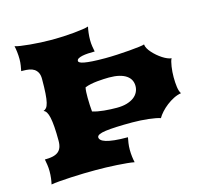

<svg xmlns="http://www.w3.org/2000/svg" viewBox="-101 -823 1035 943"><g transform="rotate(-15 416.0 -351.5)"><path d="M48.8 0Q51.8 -12.2 54 -29.5Q56.2 -46.9 56.2 -65.4Q56.2 -82.5 53.7 -98.9Q51.3 -115.2 48.8 -127Q70.8 -127 87.4 -130.4Q104 -133.8 115.2 -141.8Q126.5 -149.9 132.1 -163.8Q137.7 -177.7 137.7 -198.7Q137.7 -239.7 135.5 -269Q133.3 -298.3 129.2 -317.4Q125 -336.4 118.7 -346.4Q112.3 -356.4 104 -358.9Q112.8 -361.8 119.1 -369.4Q125.5 -377 129.6 -394Q133.8 -411.1 135.7 -439.7Q137.7 -468.3 137.7 -513.2Q137.7 -532.7 131.3 -544.9Q125 -557.1 114.3 -564.2Q103.5 -571.3 89.1 -573.7Q74.7 -576.2 58.1 -576.2H48.8Q51.3 -587.9 53.7 -603.3Q56.2 -618.7 56.2 -635.7Q56.2 -653.8 54 -672.4Q51.8 -690.9 48.8 -703.1Q58.1 -699.7 78.1 -696.8Q98.1 -693.8 124 -691.4Q149.9 -689 179 -687.5Q208 -686 235.8 -686Q264.2 -686 293.2 -687.5Q322.3 -689 347.9 -691.4Q373.5 -693.8 393.1 -696.8Q412.6 -699.7 422.4 -703.1Q419.4 -690.9 417.2 -672.4Q415 -653.8 415 -635.7Q415 -618.7 417.5 -603.3Q419.9 -587.9 422.4 -576.2Q404.8 -576.2 388.4 -575.2Q372.1 -574.2 359.1 -571.5Q346.2 -568.8 338.4 -564.2Q330.6 -559.6 330.6 -552.2Q330.6 -547.9 336.9 -543.9Q343.3 -540 358.6 -537.1Q374 -534.2 399.7 -532.5Q425.3 -530.8 464.4 -530.8Q492.2 -530.8 525.1 -532.5Q558.1 -534.2 587.4 -536.6Q616.7 -539.1 638.2 -541.7Q659.7 -544.4 665.5 -546.9Q666 -537.1 672.1 -526.1Q678.2 -515.1 688 -504.2Q697.8 -493.2 709.7 -482.9Q721.7 -472.7 734.1 -464.6Q746.6 -456.5 758.3 -451.7Q770 -446.8 778.8 -446.3Q775.4 -440.9 772.7 -430.4Q770 -419.9 768.1 -407Q766.1 -394 765.1 -379.9Q764.2 -365.7 764.2 -353.5Q764.2 -326.7 767.3 -303.5Q770.5 -280.3 778.8 -268.6Q759.8 -265.6 740.5 -255.9Q721.2 -246.1 704.1 -232.9Q687 -219.7 673.3 -204.6Q659.7 -189.5 651.9 -175.8Q642.6 -179.2 627 -182.1Q611.3 -185.1 592 -187.3Q572.8 -189.5 551.8 -190.7Q530.8 -191.9 510.3 -191.9Q418 -191.9 374 -185.8Q330.1 -179.7 330.1 -164.1Q330.1 -156.7 337.2 -149.9Q344.2 -143.1 360.6 -137.9Q377 -132.8 404.1 -129.9Q431.2 -127 471.2 -127Q468.8 -115.2 466.3 -98.9Q463.9 -82.5 463.9 -65.4Q463.9 -46.9 466.1 -29.5Q468.3 -12.2 471.2 0Q457 -2.9 434.1 -5.1Q411.1 -7.3 384 -9Q356.9 -10.7 328.4 -11.5Q299.8 -12.2 274.9 -12.2Q248.5 -12.2 215.3 -11.5Q182.1 -10.7 150.1 -9Q118.2 -7.3 90.8 -5.1Q63.5 -2.9 48.8 0ZM333.5 -294.9Q358.4 -287.1 392.1 -283.9Q425.8 -280.8 456.5 -280.8Q485.4 -280.8 507.1 -287.1Q528.8 -293.5 543.2 -304.2Q557.6 -314.9 564.9 -329.6Q572.3 -344.2 572.3 -360.8Q572.3 -377 565.7 -390.4Q559.1 -403.8 544.9 -413.8Q530.8 -423.8 508.8 -429.2Q486.8 -434.6 456.5 -434.6Q445.3 -434.6 429.4 -433.8Q413.6 -433.1 396.5 -431.4Q379.4 -429.7 362.8 -426.3Q346.2 -422.9 333.5 -417.5Q331.1 -406.2 330.6 -393.1Q330.1 -379.9 330.1 -365.7Q330.1 -347.2 331.1 -328.9Q332 -310.5 333.5 -294.9Z"/></g></svg>

Font: Arbutus
Style: Regular
Weight: 400
Designer: Karolina Lach
Foundry: Sorkin Type Co.
Version: Version 1.003